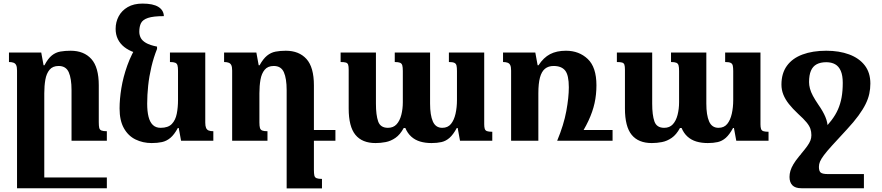

<svg xmlns="http://www.w3.org/2000/svg" viewBox="-20 -785 4922 1071"><path d="M531 -104Q531 -83 533.5 -72Q536 -61 546 -57Q556 -53 576 -53V0H379V-282Q379 -347 363.5 -382Q348 -417 307 -417Q274 -417 256.5 -396Q239 -375 233 -340.5Q227 -306 227 -265V265H75V-391Q75 -411 70.5 -421Q66 -431 56 -435Q46 -439 30 -439V-492H210L223 -421H228Q248 -459 269.5 -476Q291 -493 317 -497.5Q343 -502 374 -502Q448 -502 489.5 -456Q531 -410 531 -309ZM85 265V205H576V265Z M826 13Q777 13 736 -7Q695 -27 671 -70Q647 -113 647 -180Q647 -232 657 -293.5Q667 -355 690 -419.5Q713 -484 752 -545L856 -512Q837 -465 824.5 -412Q812 -359 806.5 -307Q801 -255 801 -207Q801 -164 808.5 -134Q816 -104 832.5 -88Q849 -72 876 -72Q918 -72 938.5 -93.5Q959 -115 966 -150.5Q973 -186 973 -227V-390Q973 -410 970 -420.5Q967 -431 957.5 -435Q948 -439 928 -439V-492H1125V-101Q1125 -82 1129.5 -71.5Q1134 -61 1144 -57Q1154 -53 1170 -53V0H990L977 -71H972Q952 -34 930.5 -16Q909 2 883.5 7.5Q858 13 826 13ZM856 -525V-512L729 -493Q697 -504 673.5 -522.5Q650 -541 637.5 -566.5Q625 -592 625 -624Q625 -662 642 -694Q659 -726 692.5 -745.5Q726 -765 775 -765Q834 -765 863.5 -746.5Q893 -728 894 -695Q835 -695 805.5 -685Q776 -675 766.5 -656Q757 -637 757 -608Q757 -590 765 -574Q773 -558 794.5 -545.5Q816 -533 856 -525Z M1731 162Q1731 183 1733.5 194Q1736 205 1746 209Q1756 213 1776 213V266H1579V-282Q1579 -347 1563.5 -382Q1548 -417 1507 -417Q1474 -417 1456.5 -396Q1439 -375 1433 -340.5Q1427 -306 1427 -265V-102Q1427 -82 1430 -71.5Q1433 -61 1442.5 -57Q1452 -53 1472 -53V0H1275V-391Q1275 -411 1270.5 -421Q1266 -431 1256 -435Q1246 -439 1230 -439V-492H1410L1423 -421H1428Q1448 -457 1469.5 -474.5Q1491 -492 1517 -497Q1543 -502 1574 -502Q1648 -502 1689.5 -456Q1731 -410 1731 -309ZM1691 0V-60H1851V0Z M2484 -492H2681V-92Q2681 -76 2684 -66.5Q2687 -57 2696.5 -53.5Q2706 -50 2726 -50V0H2546L2533 -71H2528Q2508 -34 2487.5 -16Q2467 2 2442.5 7.5Q2418 13 2387 13Q2352 13 2323.5 4.5Q2295 -4 2274 -23Q2253 -42 2241 -71H2232Q2212 -34 2186 -16Q2160 2 2131.5 7.5Q2103 13 2075 13Q2000 13 1962.5 -33Q1925 -79 1925 -180V-396Q1925 -415 1922 -424Q1919 -433 1909.5 -436Q1900 -439 1880 -439V-492H2077V-207Q2077 -143 2089.5 -107.5Q2102 -72 2144 -72Q2174 -72 2192 -91.5Q2210 -111 2218.5 -144Q2227 -177 2227 -215V-389Q2227 -410 2224 -420.5Q2221 -431 2211.5 -435Q2202 -439 2182 -439V-492H2379V-207Q2379 -143 2394.5 -107.5Q2410 -72 2447 -72Q2478 -72 2495.5 -93.5Q2513 -115 2521 -150.5Q2529 -186 2529 -227V-389Q2529 -408 2526.5 -419Q2524 -430 2514.5 -434.5Q2505 -439 2484 -439Z M3168 0V-60H3397V0ZM3137 -502Q3210 -502 3258.5 -456Q3307 -410 3307 -309Q3307 -257 3296.5 -209.5Q3286 -162 3262.5 -111.5Q3239 -61 3198 0H3088Q3125 -89 3139 -165.5Q3153 -242 3153 -298Q3153 -366 3132.5 -391.5Q3112 -417 3068 -417Q3039 -417 3020 -401.5Q3001 -386 2992 -352.5Q2983 -319 2983 -265V0H2831V-391Q2831 -411 2826.5 -421Q2822 -431 2812 -435Q2802 -439 2786 -439V-492H2966L2979 -421H2984Q3012 -464 3048.5 -483Q3085 -502 3137 -502Z M4025 -492H4222V-92Q4222 -76 4225 -66.5Q4228 -57 4237.5 -53.5Q4247 -50 4267 -50V0H4087L4074 -71H4069Q4049 -34 4028.5 -16Q4008 2 3983.5 7.5Q3959 13 3928 13Q3893 13 3864.5 4.5Q3836 -4 3815 -23Q3794 -42 3782 -71H3773Q3753 -34 3727 -16Q3701 2 3672.5 7.5Q3644 13 3616 13Q3541 13 3503.5 -33Q3466 -79 3466 -180V-396Q3466 -415 3463 -424Q3460 -433 3450.5 -436Q3441 -439 3421 -439V-492H3618V-207Q3618 -143 3630.5 -107.5Q3643 -72 3685 -72Q3715 -72 3733 -91.5Q3751 -111 3759.5 -144Q3768 -177 3768 -215V-389Q3768 -410 3765 -420.5Q3762 -431 3752.5 -435Q3743 -439 3723 -439V-492H3920V-207Q3920 -143 3935.5 -107.5Q3951 -72 3988 -72Q4019 -72 4036.5 -93.5Q4054 -115 4062 -150.5Q4070 -186 4070 -227V-389Q4070 -408 4067.5 -419Q4065 -430 4055.5 -434.5Q4046 -439 4025 -439Z M4450 265Q4416 265 4400 248.5Q4384 232 4384 202Q4384 185 4389 168Q4394 151 4405.5 131.5Q4417 112 4437.5 87Q4458 62 4488.5 28.5Q4519 -5 4562 -49Q4595 -84 4618 -114Q4641 -144 4654.5 -175Q4668 -206 4674.5 -241.5Q4681 -277 4681 -323Q4681 -364 4670 -389.5Q4659 -415 4638.5 -426.5Q4618 -438 4589 -438Q4557 -438 4535.5 -426.5Q4514 -415 4503.5 -390.5Q4493 -366 4493 -327Q4493 -310 4498 -291Q4503 -272 4514.5 -250.5Q4526 -229 4545 -201Q4571 -164 4584 -133Q4597 -102 4597 -73Q4597 -38 4579 -3.5Q4561 31 4525 74H4448Q4470 48 4482.5 30.5Q4495 13 4500.5 -1Q4506 -15 4506 -31Q4506 -50 4500.5 -66.5Q4495 -83 4479 -102.5Q4463 -122 4432 -150Q4401 -179 4380.5 -205Q4360 -231 4349.5 -257.5Q4339 -284 4339 -313Q4339 -376 4369.5 -418Q4400 -460 4456.5 -481Q4513 -502 4589 -502Q4661 -502 4716.5 -481.5Q4772 -461 4803.5 -420.5Q4835 -380 4835 -319Q4835 -290 4829 -262Q4823 -234 4808.5 -204.5Q4794 -175 4768.5 -140Q4743 -105 4704 -63Q4654 -9 4623 25Q4592 59 4576 80.5Q4560 102 4554 116.5Q4548 131 4548 146Q4548 170 4558.5 178Q4569 186 4599 186H4799V265Z"/></svg>

Font: Noto Serif Armenian
Style: Regular
Weight: 400
Designer: Monotype Design Team
Foundry: Monotype Imaging Inc.
Version: Version 2.007